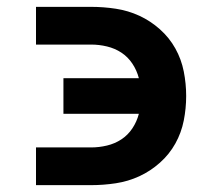

<svg xmlns="http://www.w3.org/2000/svg" viewBox="-20 -540 640 560"><path d="M85 0V-110H246Q269 -110 292 -115.5Q315 -121 334 -133.5Q353 -146 366 -165.5Q379 -185 385 -208H165V-312H385Q379 -335 366 -354.5Q353 -374 334 -386.5Q315 -399 292 -404.5Q269 -410 246 -410H85V-520H246Q282 -520 318 -514.5Q354 -509 386.5 -494Q419 -479 446.5 -454.5Q474 -430 491.5 -398.5Q509 -367 516 -331.5Q523 -296 523 -260Q523 -224 516 -188.5Q509 -153 491.5 -121.5Q474 -90 446.5 -65.5Q419 -41 386.5 -26Q354 -11 318 -5.5Q282 0 246 0Z"/></svg>

Font: Iosevka Etoile Extrabold
Style: Regular
Weight: 800
Designer: Belleve Invis
Foundry: Belleve Invis
Version: Version 22.1.2; ttfautohint (v1.8.4)